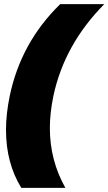

<svg xmlns="http://www.w3.org/2000/svg" viewBox="-20 -734 524 928"><path d="M9 -106Q9 -183 27 -270Q81 -529 271 -714H484Q291 -519 238 -270Q221 -187 221 -115Q221 41 296 174H83Q9 54 9 -106Z"/></svg>

Font: Prompt ExtraBold
Style: Italic
Weight: 800
Italic angle: -12°
Designer: Katatrad Team
Foundry: CadsonDemak
Version: Version 1.001